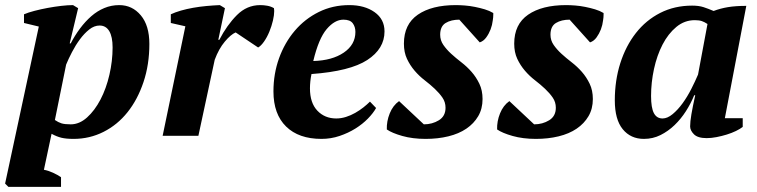

<svg xmlns="http://www.w3.org/2000/svg" viewBox="-37 -532 2963 752"><path d="M353 -432Q332 -432 312.5 -416.5Q293 -401 276 -378Q259 -355 245 -328Q231 -301 222 -279L178 -62Q191 -53 203.5 -49Q216 -45 240 -45Q274 -45 304 -72Q334 -99 356.5 -142Q379 -185 391.5 -239Q404 -293 404 -346Q404 -388 391 -410Q378 -432 353 -432ZM135 133Q152 136 170.5 144.5Q189 153 202 162V200H-4L-17 187L115 -428L57 -442V-476Q73 -483 98 -489.5Q123 -496 150 -501Q177 -506 203 -509Q229 -512 249 -512L269 -500L236 -362H240Q256 -393 276.5 -420.5Q297 -448 320.5 -468.5Q344 -489 371.5 -500.5Q399 -512 430 -512Q481 -512 514.5 -472Q548 -432 548 -360Q548 -279 525 -210.5Q502 -142 462.5 -92.5Q423 -43 368.5 -15.5Q314 12 251 12Q222 12 203.5 7.5Q185 3 165 -8Z M886 -405Q867 -397 843.5 -369Q820 -341 804 -298L740 0H600L689 -429L632 -442V-476Q649 -484 671.5 -490.5Q694 -497 719.5 -501.5Q745 -506 772 -508.5Q799 -511 824 -512L844 -500L818 -376H822Q852 -434 891 -473Q930 -512 982 -512Q996 -512 1010 -509.5Q1024 -507 1036 -500Q1037 -494 1037 -489Q1037 -473 1032 -451.5Q1027 -430 1018 -408Q1009 -386 997 -369Q985 -352 974 -346Z M1308 -455Q1274 -455 1242.5 -418Q1211 -381 1190 -293Q1264 -295 1309.5 -326Q1355 -357 1355 -407Q1355 -427 1344.5 -441Q1334 -455 1308 -455ZM1436 -109Q1425 -89 1404 -67.5Q1383 -46 1355 -28.5Q1327 -11 1293 0.5Q1259 12 1222 12Q1133 12 1083.5 -36.5Q1034 -85 1034 -174Q1034 -243 1056 -304Q1078 -365 1117.5 -411.5Q1157 -458 1211.5 -485Q1266 -512 1331 -512Q1391 -512 1430 -484.5Q1469 -457 1469 -409Q1469 -341 1401.5 -297Q1334 -253 1183 -242Q1180 -228 1178.5 -213.5Q1177 -199 1177 -186Q1177 -129 1206 -98.5Q1235 -68 1280 -68Q1299 -68 1318 -74Q1337 -80 1354.5 -90Q1372 -100 1386.5 -111.5Q1401 -123 1412 -134Z M1708 -110Q1708 -132 1696 -149.5Q1684 -167 1666 -184Q1648 -201 1626.5 -217.5Q1605 -234 1587 -255Q1569 -276 1557 -301.5Q1545 -327 1545 -361Q1545 -437 1599.5 -474.5Q1654 -512 1748 -512Q1764 -512 1783.5 -510.5Q1803 -509 1823 -505Q1843 -501 1861.5 -495.5Q1880 -490 1895 -481Q1895 -478 1895 -474Q1895 -464 1893 -452Q1891 -434 1884.5 -417Q1878 -400 1867.5 -385.5Q1857 -371 1842 -366L1762 -455Q1730 -455 1708.5 -442Q1687 -429 1687 -396Q1687 -374 1699.5 -356Q1712 -338 1730 -321.5Q1748 -305 1770 -288Q1792 -271 1810 -250.5Q1828 -230 1840.5 -204Q1853 -178 1853 -144Q1853 -106 1836 -77Q1819 -48 1789.5 -28Q1760 -8 1719 2Q1678 12 1630 12Q1579 12 1538.5 0.5Q1498 -11 1478 -25Q1477 -57 1489.5 -88Q1502 -119 1526 -136L1623 -45Q1656 -45 1682 -61Q1708 -77 1708 -110Z M2140 -110Q2140 -132 2128 -149.5Q2116 -167 2098 -184Q2080 -201 2058.5 -217.5Q2037 -234 2019 -255Q2001 -276 1989 -301.5Q1977 -327 1977 -361Q1977 -437 2031.5 -474.5Q2086 -512 2180 -512Q2196 -512 2215.5 -510.5Q2235 -509 2255 -505Q2275 -501 2293.5 -495.5Q2312 -490 2327 -481Q2327 -478 2327 -474Q2327 -464 2325 -452Q2323 -434 2316.5 -417Q2310 -400 2299.5 -385.5Q2289 -371 2274 -366L2194 -455Q2162 -455 2140.5 -442Q2119 -429 2119 -396Q2119 -374 2131.5 -356Q2144 -338 2162 -321.5Q2180 -305 2202 -288Q2224 -271 2242 -250.5Q2260 -230 2272.5 -204Q2285 -178 2285 -144Q2285 -106 2268 -77Q2251 -48 2221.5 -28Q2192 -8 2151 2Q2110 12 2062 12Q2011 12 1970.5 0.5Q1930 -11 1910 -25Q1909 -57 1921.5 -88Q1934 -119 1958 -136L2055 -45Q2088 -45 2114 -61Q2140 -77 2140 -110Z M2682 -159Q2669 -127 2649.5 -96.5Q2630 -66 2605 -42Q2580 -18 2550 -3Q2520 12 2485 12Q2433 12 2402 -26Q2371 -64 2371 -139Q2371 -217 2392.5 -284.5Q2414 -352 2453.5 -402.5Q2493 -453 2549 -481.5Q2605 -510 2674 -510Q2700 -510 2718.5 -504Q2737 -498 2758 -489Q2784 -499 2814 -504Q2844 -509 2886 -509L2802 -69H2872V-35Q2862 -27 2845.5 -19Q2829 -11 2809.5 -5Q2790 1 2769.5 5Q2749 9 2731 9Q2696 9 2681 -6Q2666 -21 2666 -37Q2666 -55 2671 -84.5Q2676 -114 2686 -159ZM2558 -68Q2577 -68 2597.5 -85Q2618 -102 2636.5 -127.5Q2655 -153 2670.5 -183.5Q2686 -214 2697 -240L2734 -438Q2722 -446 2711.5 -449.5Q2701 -453 2684 -453Q2644 -453 2612 -426.5Q2580 -400 2558 -357.5Q2536 -315 2524.5 -262Q2513 -209 2513 -156Q2513 -110 2524 -89Q2535 -68 2558 -68Z"/></svg>

Font: PTSerif
Style: Bold Italic
Weight: 700
Italic angle: -12°
Designer: A.Korolkova, O.Umpeleva, V.Yefimov
Foundry: ParaType Ltd
Version: Version 1.000W OFL; ttfautohint (v1.2) -l 8 -r 50 -G 200 -x 